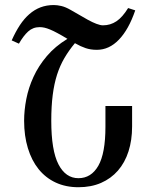

<svg xmlns="http://www.w3.org/2000/svg" viewBox="-20 -747 623 777"><path d="M527.3 -705.1Q501 -627.9 461.4 -586.7Q421.9 -545.4 372.1 -545.4Q358.9 -545.4 347.9 -547.1Q336.9 -548.8 326.7 -552.2Q316.4 -555.7 305.9 -560.5Q295.4 -565.4 283.2 -572.3Q258.8 -543 240.7 -512.2Q222.7 -481.4 210.9 -444.8Q199.2 -408.2 193.4 -362.8Q187.5 -317.4 187.5 -258.3Q187.5 -138.2 216.6 -82Q245.6 -25.9 297.4 -25.9Q349.1 -25.9 377.9 -76.2Q406.7 -126.5 406.7 -234.4V-317.9H514.6V-235.4Q514.6 -179.7 500 -134.3Q485.4 -88.9 457.3 -56.6Q429.2 -24.4 388.9 -6.8Q348.6 10.7 297.4 10.7Q246.1 10.7 205.3 -8.3Q164.6 -27.3 136.2 -62.5Q107.9 -97.7 92.8 -147.5Q77.6 -197.3 77.6 -258.3Q77.6 -300.3 86.4 -345.9Q95.2 -391.6 115.5 -435.8Q135.7 -480 169.4 -519.8Q203.1 -559.6 252.9 -589.8Q229.5 -604 212.6 -613Q195.8 -622.1 182.9 -627.4Q169.9 -632.8 159.9 -635Q149.9 -637.2 140.6 -637.2Q113.3 -637.2 94 -619.6Q74.7 -602.1 56.6 -570.3L27.3 -583.5Q43 -618.7 60.5 -645.3Q78.1 -671.9 98.9 -689.9Q119.6 -708 144 -717.3Q168.5 -726.6 197.8 -726.6Q211.4 -726.6 228.3 -722.7Q245.1 -718.8 265.6 -707L335.4 -667Q354 -656.7 370.1 -650.6Q386.2 -644.5 396.5 -644.5Q426.8 -644.5 451.2 -660.9Q475.6 -677.2 498.5 -714.4Z"/></svg>

Font: Arian Grqi
Style: Italic
Weight: 400
Italic angle: -15°
Designer: Ruben Hakobyan (Tarumian)
Foundry: Ruben Hakobyan (Tarumian)
Version: Version 1.002